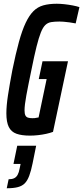

<svg xmlns="http://www.w3.org/2000/svg" viewBox="-20 -716 444 1025"><path d="M140 8Q96 8 68 -2Q40 -12 27 -38Q14 -64 14 -111Q14 -151 22.5 -207Q31 -263 46 -342Q64 -430 81 -492Q98 -554 117 -594Q136 -634 158.5 -656.5Q181 -679 211.5 -687.5Q242 -696 283 -696Q302 -696 324.5 -693.5Q347 -691 368 -687Q389 -683 404 -678L384 -591Q369 -594 351.5 -596.5Q334 -599 320 -600Q306 -601 298 -601Q272 -601 253.5 -598Q235 -595 222 -582.5Q209 -570 198 -542.5Q187 -515 175 -467Q163 -419 148 -344Q130 -258 120.5 -206Q111 -154 111 -127Q111 -109 115.5 -100Q120 -91 129.5 -88Q139 -85 153 -85Q160 -85 165.5 -85.5Q171 -86 176.5 -87.5Q182 -89 186 -89L229 -294H187L207 -389H343L263 -12Q247 -6 226.5 -1.5Q206 3 183.5 5.5Q161 8 140 8ZM16 289 26 241Q44 241 55.5 235.5Q67 230 74 217.5Q81 205 85 183L90 159H52L72 62H173L154 156Q146 196 136 222.5Q126 249 112 263Q98 277 75 283Q52 289 16 289Z"/></svg>

Font: Saira UltraCondensed
Style: Bold Italic
Weight: 700
Width: 1
Italic angle: -12°
Designer: Hector Gatti with collaboration of the Omnibus-Type team
Foundry: Omnibus-Type
Version: Version 1.101